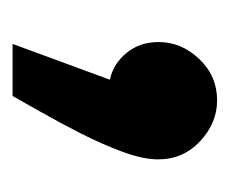

<svg xmlns="http://www.w3.org/2000/svg" viewBox="-50 -161 366 306"><g transform="rotate(90 133.0 -8.0)"><path d="M50 155 107 0Q81 -6 64 -27Q47 -48 47 -78Q47 -114 74 -142.5Q101 -171 140 -171Q176 -171 205 -144Q234 -117 234 -77Q234 -53 222 -20.5Q210 12 193 45.5Q176 79 159.5 108Q143 137 133 155Z"/></g></svg>

Font: Noto Sans Arabic UI Cn XBd
Style: Regular
Weight: 800
Width: 3
Designer: Monotype Design Team, Nadine Chahine and Nizar Qandah
Foundry: Monotype Imaging Inc.
Version: Version 2.010; ttfautohint (v1.8.4.7-5d5b)